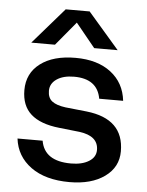

<svg xmlns="http://www.w3.org/2000/svg" viewBox="-52 -755 618 807"><g transform="rotate(5 257.0 -351.0)"><path d="M192.5 -711.5H293.5L425 -559.5H326L244 -660L160.5 -559.5H60.5ZM295 -203.5 208.5 -213Q129 -221.5 89 -257Q49 -292.5 49 -358.5Q49 -429.5 103.5 -470.8Q158 -512 252 -512Q344.5 -512 401.2 -468.5Q458 -425 466.5 -349.5H365.5Q351 -432.5 252.5 -432.5Q207 -432.5 179.5 -413.8Q152 -395 152 -364.5Q152 -334.5 170.8 -320.2Q189.5 -306 227.5 -301L317.5 -291.5Q475.5 -274 475.5 -137Q475.5 -70 419.5 -29.8Q363.5 10.5 271.5 10.5Q169.5 10.5 108.2 -34Q47 -78.5 38 -153H144Q158.5 -68 271 -68Q317.5 -68 346.2 -85.8Q375 -103.5 375 -134Q375 -193 295 -203.5Z"/></g></svg>

Font: Overused Grotesk Medium
Style: Regular
Weight: 525
Version: Version 0.004